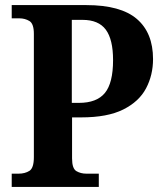

<svg xmlns="http://www.w3.org/2000/svg" viewBox="-20 -734 637 754"><path d="M26 0V-52H53Q78 -52 95.5 -63Q113 -74 113 -117V-601Q113 -641 95.5 -651.5Q78 -662 56 -662H26V-714H319Q454 -714 517.5 -659.5Q581 -605 581 -502Q581 -439 553.5 -387Q526 -335 464 -304Q402 -273 299 -273H263V-112Q263 -72 280 -62Q297 -52 319 -52H368V0ZM290 -330Q360 -330 392 -369Q424 -408 424 -498Q424 -579 395.5 -617.5Q367 -656 304 -656H262V-330Z"/></svg>

Font: Noto Serif Khmer SemiCondensed
Style: Bold
Weight: 700
Width: 4
Designer: Danh Hong and the Monotype Design Team
Foundry: Monotype Imaging Inc.
Version: Version 2.004; ttfautohint (v1.8.4.7-5d5b)